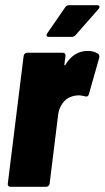

<svg xmlns="http://www.w3.org/2000/svg" viewBox="-20 -720 403 739"><path d="M358 -513Q364 -507 362 -498L322 -357Q319 -346 308 -349Q294 -353 284 -353Q267 -353 252 -347Q234 -341 220.5 -322Q207 -303 204 -280L171 -13Q170 -8 166.5 -4.5Q163 -1 158 -1H20Q15 -1 12 -4.5Q9 -8 10 -13L71 -505Q72 -510 75.5 -513.5Q79 -517 84 -517H222Q227 -517 230 -513.5Q233 -510 232 -505L228 -473Q227 -469 228.5 -468.5Q230 -468 232 -471Q264 -524 318 -524Q341 -524 358 -513ZM159 -584Q159 -588 162 -592L231 -692Q236 -700 246 -700H354Q363 -700 363 -694Q363 -689 359 -685L271 -585Q265 -578 256 -578H169Q159 -578 159 -584Z"/></svg>

Font: Barlow Condensed ExtraBold
Style: Italic
Weight: 800
Width: 3
Italic angle: -7°
Designer: Jeremy Tribby
Foundry: Tribby Type
Version: Version 1.408